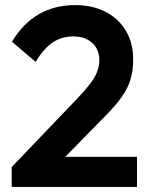

<svg xmlns="http://www.w3.org/2000/svg" viewBox="-20 -734 593 754"><path d="M26 -78 291 -355Q319 -385 336.5 -408.5Q354 -432 362 -453.5Q370 -475 370 -497Q370 -541 341.5 -566Q313 -591 268 -591Q222 -591 186.5 -567Q151 -543 120 -491L27 -570Q69 -641 131.5 -677.5Q194 -714 275 -714Q344 -714 395.5 -687Q447 -660 475 -612Q503 -564 503 -500Q503 -457 492.5 -422Q482 -387 457.5 -352.5Q433 -318 390 -275L197 -78ZM26 0V-78L142 -118H518V0Z"/></svg>

Font: Outfit Thin SemiBold
Style: Regular
Weight: 600
Version: Version 1.100;gftools[0.9.27]